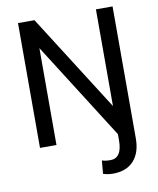

<svg xmlns="http://www.w3.org/2000/svg" viewBox="-98 -787 889 1077"><g transform="rotate(-10 346.5 -249.0)"><path d="M617.7 -710.9V40.5Q617.7 122.6 575.9 168Q534.2 213.4 458 213.4Q428.2 213.4 401.9 204.6L408.7 129.4Q426.8 136.2 456.5 136.2Q522.9 136.2 522.9 34.7V0L172.9 -551.8V0H79.1V-710.9H172.9L522.9 -160.2V-710.9Z"/></g></svg>

Font: MAUL
Style: Regular
Weight: 400
Designer: MAUL
Version: Version 1.0; 2020; ttfautohint (v1.8.3)